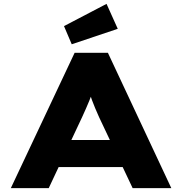

<svg xmlns="http://www.w3.org/2000/svg" viewBox="-20 -973 942 993"><path d="M36 0 366 -700H538L866 0H666L492 -368Q481 -393 472 -414Q463 -435 456 -454.5Q449 -474 442.5 -493.5Q436 -513 431 -533L469 -534Q463 -512 456.5 -492Q450 -472 442 -452.5Q434 -433 425 -412.5Q416 -392 405 -368L232 0ZM193 -109 254 -249H648L682 -109ZM351 -744 311 -838 531 -953 589 -824Z"/></svg>

Font: Lexend Peta ExtraBold
Style: Regular
Weight: 800
Version: Version 1.007